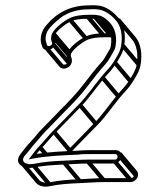

<svg xmlns="http://www.w3.org/2000/svg" viewBox="-20 -648 587 732"><path d="M347.3 -574.5H348C355.1 -574.5 368.7 -565.3 374.9 -559.1C396.6 -541.3 409.2 -515.6 402.4 -473C400.8 -463.1 398.3 -459.8 391.1 -448.1C381.4 -431.6 377.3 -421.7 364.8 -408.6C344.9 -387.2 321.4 -356.2 302 -330.9C270.5 -289.8 242.8 -261.5 208.1 -226.8C185.1 -203.7 163.8 -180 141.3 -157.9C125.7 -142.8 112.8 -124 99.8 -110.8C86 -97.2 68.7 -74.8 58.4 -61.1C28.4 -21.6 73.5 -3.4 105.6 -8.6C140.7 -16.1 178.1 -18.9 220.5 -20.5C253 -21.7 281.7 -24.5 310.9 -24.5H413.9C427.3 -24.5 441.1 -35.3 443.3 -49.5C445.5 -63.3 435.9 -75.5 422 -75.5H319C305.4 -75.5 291.2 -74.8 276.1 -73.5C222.8 -71.2 169.9 -69.2 119.6 -61.3C124.9 -68.2 130.5 -75.2 135.5 -80.2C154.2 -99.1 171.5 -121.7 188.8 -139.2C221.4 -172 255.1 -207.8 288 -241.2C317.5 -271.3 346.9 -313.6 374.2 -346.8C391.8 -368.3 407.7 -381.8 421.9 -404.9C433.3 -423.3 449.1 -446 453.4 -473C460.3 -516.7 453.3 -554.4 433.1 -578.3C416.8 -597.3 394 -617.7 364.4 -625.4L348.3 -627.4C337.7 -628.8 327.4 -627.5 318.4 -627.5C245.2 -627.5 194.8 -596.8 157.9 -553.2C147.8 -541.3 139.3 -529.4 136 -508C133.4 -491.8 137.4 -480.6 140.8 -470.8C146.2 -450.6 179 -453.6 188.4 -475C196.3 -492.6 186 -502 187 -508C187.6 -511.9 188.2 -514.6 188.7 -515.5C198.7 -532.8 227.1 -555.1 247.1 -565.4C262.1 -573.1 287.5 -576.5 310.3 -576.5H336.7C339.4 -576 344.3 -575.1 347.3 -574.5ZM316.6 -60.5H419.6C425.5 -60.5 429.1 -54.2 428.1 -48.2C427.3 -43 421.8 -39.5 419.6 -39.5H316.6C286.4 -39.5 257.5 -36.7 225.7 -35.5C183.7 -34 144.8 -30.7 108.5 -23.3C85.8 -18.8 55.6 -26.6 73 -52.9C86.2 -66.8 101.8 -89 113.3 -101.4C128.7 -118 140.6 -134.5 154.5 -148.1C177 -170.1 198.8 -194.5 221.5 -217.2C257.8 -253.4 285.6 -281.9 316.9 -323.1C335.8 -347.9 359.7 -379.1 378.5 -399.4C391.5 -413 398.7 -426.4 407.4 -442.3C414 -454.4 418.7 -460.1 420.7 -473C428.1 -519.2 413.6 -550.2 389.4 -570.9C380.8 -578.3 367.4 -588.9 354.5 -589.5C350.7 -590.3 347.5 -590.8 343.6 -591.5H316C290.9 -591.5 264.4 -588.1 245.4 -578.6C225.1 -568.5 192.3 -544.9 178.8 -520.8C176.9 -517.3 176.1 -513.2 175.3 -508C172.3 -489.1 181.9 -487.9 178 -479.1C174.5 -471.3 160.6 -469.8 158.8 -477C156.3 -487.7 152.2 -494.9 154.3 -508C157.2 -526.2 162.7 -533.4 172.3 -544.8C180.4 -554.4 209.1 -580.2 220.4 -586.8C249 -603.3 277.5 -612.5 319.3 -612.5C329.6 -612.5 339.2 -613.6 347.4 -612.6L362.7 -610.6C386.3 -604.2 407.1 -587.7 420.6 -571.7C440 -550.9 448.7 -517.1 441.7 -473C438.2 -450.6 424.4 -430.3 412.6 -411.1C399.9 -390.6 385.2 -378.2 366.3 -355.2C338.1 -320.8 309.4 -279.2 281.2 -250.8C248.3 -217 214.5 -181.5 182.1 -148.8C163.6 -130.1 146.3 -107.5 128.8 -89.8C118.7 -79.6 109 -66 100.6 -54.9L89.5 -40.3L106.7 -43.6C157 -53.4 218.6 -56 277.9 -58.5H278.1C292.5 -60.8 307.1 -60.5 319.9 -60.5ZM102.7 -10.7 162.2 60 174.5 49.4 115 -21.3ZM218.6 -22.7 278.1 48 290.4 37.4 230.9 -33.3ZM309.2 -26.7 368.8 44 381.1 33.4 321.5 -37.3ZM412.2 -26.7 471.7 44 484 33.4 424.5 -37.3ZM433 -44.2 492.5 26.5 504.8 15.9 445.3 -54.8ZM127.6 -79.7 150.1 -53 162.4 -63.6 139.9 -90.3ZM181 -138.7 240.5 -68 252.8 -78.6 193.3 -149.3ZM280.1 -240.7 339.7 -170 351.9 -180.6 292.4 -251.3ZM365.8 -345.7 425.3 -275 437.6 -285.6 378.1 -356.3ZM412.8 -402.7 472.3 -332 484.6 -342.6 425.1 -413.3ZM443.1 -467.7 502.6 -397 514.9 -407.6 455.4 -478.3ZM178.7 -471.7 238.2 -401 250.5 -411.6 191 -482.3ZM176.6 -502.7 236.2 -432 248.4 -442.6 188.9 -513.3ZM179.2 -512.7 238.7 -442 251 -452.6 191.5 -523.3ZM241.8 -566.7 301.3 -496 313.6 -506.6 254.1 -577.3ZM308.7 -578.7 368.2 -508 380.5 -518.6 321 -589.3ZM335.7 -578.7 395.2 -508 407.5 -518.6 348 -589.3ZM346.4 -576.7 405.9 -506 418.2 -516.6 358.6 -587.3ZM377.7 -559.7 399 -534.4 411.3 -545 389.9 -570.3ZM410.1 -503.8H410.8C411.2 -503.8 411.6 -503.8 412.1 -503.7L416.1 -518.6C411.2 -519.2 407.9 -520 403.1 -520.8L375.5 -520.8C350.3 -520.8 323.9 -517.5 304.9 -507.9C284.5 -497.6 252 -474.5 238.3 -450.1C236.4 -446.6 235.6 -442.5 234.8 -437.3C231.8 -418.4 241.4 -417.2 237.5 -408.4C234.8 -402.2 223.3 -399.2 219.6 -403.6L160.1 -474.3L147.8 -463.7L207.3 -393C218.5 -379.7 243.7 -387.2 251.3 -404.2C259.1 -421.9 248.9 -431.3 249.8 -437.3C250.4 -441.2 251 -443.9 251.6 -444.8C261.5 -462.1 289.9 -484.4 310 -494.7C325 -502.4 350.4 -505.8 373.2 -505.8L399.5 -505.8C402.3 -505.3 407.1 -504.4 410.1 -503.8ZM424.2 -567.7 483.7 -497C500.7 -476.8 507.7 -443.1 501.2 -402.3C497.7 -379.9 483.9 -359.6 472.1 -340.4C459.4 -319.8 444.8 -307.5 425.8 -284.5C397.6 -250.1 368.9 -208.5 340.7 -180C307.8 -146.3 274 -110.8 241.6 -78.1C238.6 -75 235.7 -71.9 232.7 -68.7L243.2 -59.6C277.4 -96.6 315.2 -134 350.8 -170.5C380.5 -200.5 409.7 -242.9 437 -276.1C454.6 -297.6 470.5 -311 484.8 -334.2C496.1 -352.6 512 -375.3 516.2 -402.3C523.2 -445.9 516.1 -483.7 496 -507.6L436.5 -578.3ZM429.4 -57.3 488.9 13.4C490.8 15.6 491.6 18.6 491.2 21.2C490.3 26.4 484.7 31.2 479.1 31.2H376.1C345.9 31.2 317 34 285.2 35.2C243.2 36.8 204.3 39.8 168 47.4C151.9 50.7 136 46.1 130 38.9L70.5 -31.8L58.2 -21.2L117.7 49.5C128.5 62.3 150.3 66.1 168.7 62.1C203.4 54.5 241.4 51.8 283.4 50.2C315.8 49 344.5 46.2 373.7 46.2H476.7C490.1 46.2 503.9 35.4 506.2 21.2C507.3 14 505.2 7.5 501.2 2.8L441.7 -67.9Z"/></svg>

Font: CiSf OpenHand
Style: GlsObl
Weight: 400
Foundry: Cannot Into Space Fonts
Version: Version 0.7892